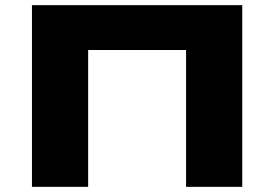

<svg xmlns="http://www.w3.org/2000/svg" viewBox="-20 -725 1064 745"><path d="M104 0V-705H920V0H702V-531H322V0Z"/></svg>

Font: Nunito Sans 7pt Expanded Black
Style: Regular
Weight: 900
Width: 7
Designer: Vernon Adams
Foundry: Vernon Adams
Version: Version 3.101;gftools[0.9.27]